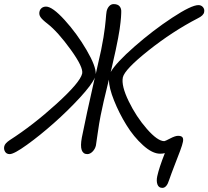

<svg xmlns="http://www.w3.org/2000/svg" viewBox="-55 -703 1013 933"><path d="M-7.8 45.9Q-23.4 45.9 -30.5 33.9Q-37.6 22 -34.2 7.8Q-31.2 -6.3 -7.8 -22Q105.5 -94.7 219.7 -198.5Q334 -302.2 344.2 -345.2Q351.1 -375.5 288.6 -461.9Q226.1 -548.3 176.8 -586.9Q149.4 -607.9 141.4 -620.6Q133.3 -633.3 137.2 -647.9Q139.6 -657.7 147.9 -664.3Q156.2 -670.9 168.9 -670.9Q199.7 -670.9 259.3 -605.5Q318.8 -540 365.5 -460.2Q412.1 -380.4 410.2 -342.8Q411.6 -348.1 419.9 -386.2Q439 -465.8 447.8 -521.2Q456.5 -576.7 458.7 -606.4Q460.9 -636.2 462.9 -647Q465.8 -662.1 475.1 -672.6Q484.4 -683.1 497.1 -683.1Q517.1 -683.1 526.1 -672.4Q535.2 -661.6 534.2 -645Q534.2 -644.5 533.9 -635.5Q533.7 -626.5 533 -618.7Q532.2 -610.8 530.8 -595.5Q529.3 -580.1 526.4 -561Q523.4 -542 518.8 -516.8Q514.2 -491.7 506.8 -457.5Q499.5 -423.3 490.2 -383.8Q489.3 -378.9 486.6 -368.4Q483.9 -357.9 482.9 -353Q508.8 -397.9 598.4 -476.6Q688 -555.2 781.5 -616.7Q875 -678.2 909.2 -678.2Q922.9 -678.2 931.4 -668.2Q939.9 -658.2 937 -644Q934.1 -627.4 905.8 -613.8Q783.2 -550.3 667 -458Q550.8 -365.7 542 -327.1Q533.7 -286.6 570.3 -211.2Q606.9 -135.7 658.9 -76.4Q710.9 -17.1 743.2 -17.1Q747.1 -17.1 771.7 -30Q796.4 -43 810.1 -43Q825.7 -43 831.3 -36.1Q836.9 -29.3 834 -14.2Q831.5 0 820.1 30.5Q808.6 61 792.5 102.3Q776.4 143.6 767.1 170.9Q755.4 210 733.9 210Q716.3 210 710.2 193.6Q704.1 177.2 709 153.8Q717.8 112.8 746.1 41Q737.3 43.9 723.1 43.9Q685.5 43.9 640.1 2.9Q594.7 -38.1 559.3 -95.5Q523.9 -152.8 499.3 -214.4Q474.6 -275.9 474.1 -315.9Q443.8 -192.9 434.1 -142.1Q426.8 -106 419.4 -53.2Q412.1 -0.5 411.1 3.9Q407.2 21 395 33.4Q382.8 45.9 369.1 45.9Q349.1 45.9 342 26.1Q335 6.3 342.8 -35.2Q362.3 -134.3 405.8 -326.2Q392.1 -292.5 333.3 -228.5Q274.4 -164.6 206.5 -104.5Q138.7 -44.4 75.9 0.7Q13.2 45.9 -7.8 45.9Z"/></svg>

Font: Shantell Sans Bouncy
Style: Italic
Weight: 300
Italic angle: -11.31°
Designer: Stephen Nixon, Anya Danilova, Shantell Martin
Foundry: Arrow Type
Version: Version 1.006;[9816181b4]